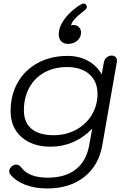

<svg xmlns="http://www.w3.org/2000/svg" viewBox="-20 -814 710 1085"><path d="M38 171Q32 164 32 154Q32 140 44.5 128Q57 116 72 116Q80 116 88 121Q96 126 100 132Q142 190 250 190Q349 190 408.5 143Q468 96 484 7L501 -87Q453 -37 393 -11Q333 15 266 15Q163 15 101.5 -39.5Q40 -94 40 -186Q40 -278 80.5 -348.5Q121 -419 194 -458.5Q267 -498 362 -498Q426 -498 476 -471Q526 -444 555 -394L567 -462Q570 -479 583 -489.5Q596 -500 611 -500Q625 -500 633 -492Q641 -484 641 -470Q641 -465 640 -462L558 7Q538 122 455.5 186.5Q373 251 247 251Q177 251 122.5 230Q68 209 38 171ZM531 -284Q531 -354 485 -394.5Q439 -435 358 -435Q286 -435 231 -404.5Q176 -374 145.5 -318.5Q115 -263 115 -191Q115 -122 158 -86Q201 -50 284 -50Q353 -50 409.5 -80.5Q466 -111 498.5 -164.5Q531 -218 531 -284ZM312 -621Q312 -658 339 -698.5Q366 -739 414 -774Q442 -794 454 -794Q462 -794 468 -784Q471 -780 471 -775Q471 -765 450 -749Q390 -704 381 -671Q391 -673 395 -673Q413 -673 425.5 -661Q438 -649 438 -631Q438 -603 417 -584.5Q396 -566 364 -566Q340 -566 326 -580.5Q312 -595 312 -621Z"/></svg>

Font: Kodchasan
Style: Italic
Weight: 400
Italic angle: -10°
Version: Version 1.000; ttfautohint (v1.6)